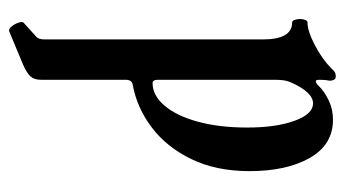

<svg xmlns="http://www.w3.org/2000/svg" viewBox="-185 -286 744 414"><g transform="rotate(90 187.0 -79.0)"><path d="M48 273Q43 275 37.5 268.5Q32 262 29 253.5Q26 245 29 242L59 215Q65 210 65 197V-274Q65 -337 28 -337Q24 -337 22 -345.5Q20 -354 22 -362Q24 -370 28 -370Q47 -370 77.5 -386Q108 -402 128 -422Q131 -426 135 -428.5Q139 -431 145 -431Q154 -431 154 -417Q153 -413 152.5 -407.5Q152 -402 152 -396Q152 -388 155 -388Q160 -388 166 -395Q178 -407 197 -416Q216 -425 238 -425Q292 -425 320.5 -375Q349 -325 349 -245Q349 -173 323 -119.5Q297 -66 254.5 -34Q212 -2 162 7Q152 9 152 22V205Q152 219 145 227Q138 235 120 243ZM159 -36Q186 -36 208 -62Q230 -88 242.5 -134Q255 -180 255 -240Q255 -302 240.5 -342Q226 -382 203 -382Q179 -382 158 -335Q154 -326 153 -317Q152 -308 152 -300V-48Q152 -36 159 -36Z"/></g></svg>

Font: Junicode Two Beta Condensed Medium
Style: Regular
Weight: 500
Width: 3
Designer: Peter S. Baker
Foundry: Briery Creek Software
Version: Version 1.053; ttfautohint (v1.8.4)